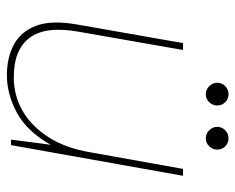

<svg xmlns="http://www.w3.org/2000/svg" viewBox="-83 -588 683 557"><g transform="rotate(90 258.5 -309.5)"><path d="M198 12Q147 12 109 -8.5Q71 -29 54.5 -73.5Q38 -118 51 -191L105 -499H125L72 -196Q55 -100 89.5 -54Q124 -8 204 -8Q258 -8 302.5 -34Q347 -60 378.5 -109.5Q410 -159 422 -231L470 -499H490L401 0H385L400 -115Q361 -46 307 -17Q253 12 198 12ZM253 -565Q240 -565 230 -575Q220 -585 220 -598Q220 -612 230 -621.5Q240 -631 253 -631Q267 -631 276.5 -621.5Q286 -612 286 -598Q286 -585 276.5 -575Q267 -565 253 -565ZM381 -565Q368 -565 358 -575Q348 -585 348 -598Q348 -612 358 -621.5Q368 -631 381 -631Q395 -631 404.5 -621.5Q414 -612 414 -598Q414 -585 404.5 -575Q395 -565 381 -565Z"/></g></svg>

Font: DM Sans 20pt Thin
Style: Italic
Weight: 250
Italic angle: -10°
Version: Version 4.004;gftools[0.9.30]